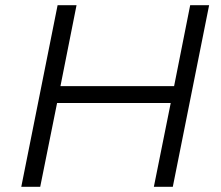

<svg xmlns="http://www.w3.org/2000/svg" viewBox="-20 -720 853 740"><path d="M713 -700H786L646 0H573L638 -323H200L135 0H62L202 -700H275L213 -388H651Z"/></svg>

Font: Montserrat
Style: Italic
Weight: 400
Italic angle: -11.3°
Designer: Julieta Ulanovsky
Foundry: Julieta Ulanovsky
Version: Version 9.000; ttfautohint (v1.8.4.7-5d5b)